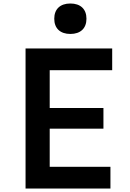

<svg xmlns="http://www.w3.org/2000/svg" viewBox="-20 -1077 740 1097"><path d="M126 0H611V-124H264V-342H571V-460H264V-676H621V-800H126ZM290 -970C290 -915 324 -883 382 -883C440 -883 474 -915 474 -970C474 -1025 440 -1057 382 -1057C324 -1057 290 -1025 290 -970Z"/></svg>

Font: Martian Mono Std Md
Style: Regular
Weight: 500
Monospace: yes
Designer: Roman Shamin
Foundry: Evil Martians
Version: Version 1.000